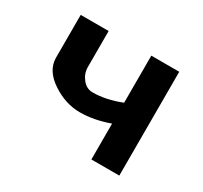

<svg xmlns="http://www.w3.org/2000/svg" viewBox="-106 -614 798 756"><g transform="rotate(30 293.0 -236.0)"><path d="M63 -280V-472H190V-308Q190 -279 209 -255Q228 -231 256 -231Q316 -231 384 -258V-472H511V0H384V-163Q314 -138 251 -138Q186 -138 125 -178.5Q64 -219 63 -276Z"/></g></svg>

Font: Coval
Style: Heavy
Weight: 900
Foundry: Context Ltd
Version: Version 001.000